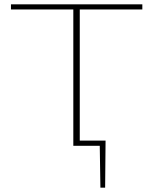

<svg xmlns="http://www.w3.org/2000/svg" viewBox="-20 -678 741 893"><path d="M351 -634V-24H471L469 195H447L444 0H321V-634H31V-658H642V-634Z"/></svg>

Font: Ysabeau Infant Extralight
Style: Regular
Weight: 200
Designer: Christian Thalmann (Catharsis Fonts)
Version: Version 0.003